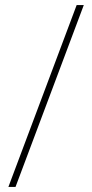

<svg xmlns="http://www.w3.org/2000/svg" viewBox="-20 -734 362 754"><path d="M309 -714H281L13 0H41Z"/></svg>

Font: Noto Sans Arabic UI Th
Style: Regular
Weight: 100
Designer: Monotype Design Team, Nadine Chahine and Nizar Qandah
Foundry: Monotype Imaging Inc.
Version: Version 2.010